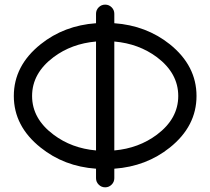

<svg xmlns="http://www.w3.org/2000/svg" viewBox="-20 -801 899 821"><path d="M390.6 -623.5Q286.1 -614.3 209 -556.6Q117.2 -487.8 117.2 -390.6Q117.2 -293.5 209 -225.1Q286.1 -167 390.6 -157.7ZM468.8 -623.5V-157.7Q573.2 -167 650.9 -225.1Q742.2 -293.5 742.2 -390.6Q742.2 -487.8 650.9 -556.6Q573.2 -614.3 468.8 -623.5ZM390.6 -742.2Q390.6 -758.3 402.1 -769.8Q413.6 -781.2 429.7 -781.2Q445.8 -781.2 457.3 -769.8Q468.8 -758.3 468.8 -742.2V-701.7Q605.5 -691.9 706.1 -611.8Q820.3 -520 820.3 -390.6Q820.3 -261.2 706.1 -169.9Q605.5 -89.4 468.8 -79.6V-39.1Q468.8 -22.9 457.3 -11.5Q445.8 0 429.7 0Q413.6 0 402.1 -11.5Q390.6 -22.9 390.6 -39.1V-79.6Q253.9 -89.4 153.8 -169.9Q39.1 -261.2 39.1 -390.6Q39.1 -520 153.8 -611.8Q253.9 -691.9 390.6 -701.7Z"/></svg>

Font: Comfortaa
Style: Regular
Weight: 400
Designer: Johan Aakerlund - aajohan
Foundry: Johan Aakerlund
Version: Version 2.004 2013